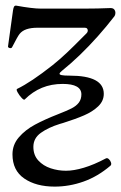

<svg xmlns="http://www.w3.org/2000/svg" viewBox="-20 -446 435 691"><path d="M24.9 109.4Q24.9 74.7 47.9 48.1Q70.8 21.5 105.7 2.7Q140.6 -16.1 189.5 -35.2Q220.7 -47.4 237.5 -55.9Q254.4 -64.5 263.7 -76.7Q272.9 -88.9 272.9 -106.4Q272.9 -125 256.1 -134.5Q239.3 -144 205.6 -144Q165 -144 131.1 -130.1Q97.2 -116.2 68.8 -87.9Q65.9 -85 57.6 -94Q49.3 -103 43.5 -113.5Q37.6 -124 41.5 -126Q91.3 -149.9 169.9 -211.9Q194.8 -231.9 220.5 -256.1Q246.1 -280.3 279.3 -314Q285.6 -320.3 291.5 -326.2Q295.4 -330.1 295.9 -334.7Q296.4 -339.4 293.7 -342.8Q291 -346.2 285.6 -346.2H114.7Q91.8 -346.2 75.7 -340.8Q59.6 -335.4 50.3 -323.7Q43.9 -315.9 23.4 -275.9Q22 -272.9 18.3 -272.7Q14.6 -272.5 11.5 -274.4Q8.3 -276.4 8.8 -278.8L26.9 -409.2Q28.3 -418 30.5 -421.9Q32.7 -425.8 37.6 -425.8Q97.7 -415 126.5 -415H283.7Q330.1 -415 377.9 -417Q387.2 -417 391.4 -411.6Q395.5 -406.2 395.3 -398.9Q395 -391.6 391.6 -387.2Q363.3 -350.6 331.8 -315.2Q300.3 -279.8 267.6 -248.3Q234.9 -216.8 202.6 -190.9Q194.8 -184.6 194.3 -180.9Q193.8 -177.2 202.4 -175.5Q210.9 -173.8 230.5 -173.8Q292 -173.8 322.8 -157.5Q353.5 -141.1 353.5 -108.4Q353.5 -82.5 333.3 -63.2Q313 -43.9 282.5 -30.8Q252 -17.6 207 -3.4L195.3 0Q154.3 12.7 127.2 32Q100.1 51.3 100.1 82.5Q100.1 112.3 117.9 131.6Q135.7 150.9 162.4 159.7Q189 168.5 217.3 168.5Q245.6 168.5 281.7 157.7Q317.9 147 361.3 124Q366.2 121.6 371.8 126.7Q377.4 131.8 379.6 139.2Q381.8 146.5 377.4 150.4Q331.5 189.5 280.5 207.5Q229.5 225.6 176.8 225.6Q109.9 225.6 67.4 196.5Q24.9 167.5 24.9 109.4Z"/></svg>

Font: Junicode Two Beta VF
Style: Regular
Weight: 400
Designer: Peter S. Baker
Foundry: Briery Creek Software
Version: Version 1.031 beta; ttfautohint (v1.8.1.43-b0c9)